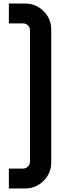

<svg xmlns="http://www.w3.org/2000/svg" viewBox="-20 -892 339 1083"><path d="M149 20V-722Q149 -738 137.5 -749Q126 -760 110 -760H30V-872H122Q183 -872 226 -829Q269 -786 269 -725V24Q269 85 226 128Q183 171 122 171H30V59H110Q126 59 137.5 47.5Q149 36 149 20Z"/></svg>

Font: Promplate
Style: Bold
Weight: 400
Designer: Evgeny Tarasenko
Foundry: Evgeny Tarasenko
Version: Version 1.000